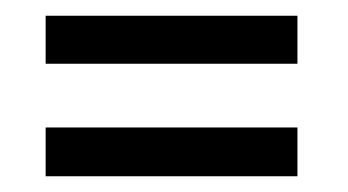

<svg xmlns="http://www.w3.org/2000/svg" viewBox="-20 -366 442 244"><path d="M38 -285V-346H358V-285ZM38 -142V-204H358V-142Z"/></svg>

Font: Junicode Cond Medium
Style: Regular
Weight: 500
Width: 3
Designer: Peter S. Baker
Version: Version 2.201